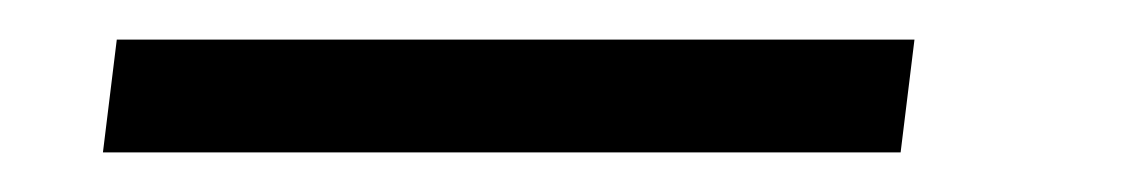

<svg xmlns="http://www.w3.org/2000/svg" viewBox="-20 -77 572 97"><path d="M435 0H32L39 -57H442Z"/></svg>

Font: Josefin Sans
Style: Italic
Weight: 400
Italic angle: -7.5°
Designer: Santiago Orozco
Foundry: Typemade